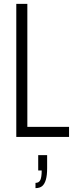

<svg xmlns="http://www.w3.org/2000/svg" viewBox="-20 -706 390 990"><path d="M64 0V-686H121V-52H336V0ZM163 264V237Q181 237 188 222Q195 207 195 173H177V94H223V162Q223 198 216.5 220.5Q210 243 197.5 253.5Q185 264 163 264Z"/></svg>

Font: Archivo ExtraCondensed ExtraLight
Style: Regular
Weight: 250
Width: 2
Designer: Hector Gatti
Foundry: Omnibus-Type
Version: Version 2.001